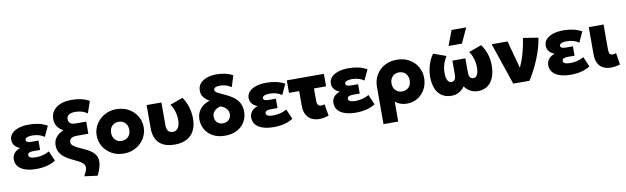

<svg xmlns="http://www.w3.org/2000/svg" viewBox="-53 -1435 7583 2324"><g transform="rotate(-10 3739.0 -273.0)"><path d="M284 15Q168.5 15 102 -27Q35.5 -69 35.5 -147Q35.5 -188.5 60.8 -220.5Q86 -252.5 135.5 -269.5Q90.5 -287.5 68.2 -316Q46 -344.5 46 -384.5Q46 -429 75.8 -461.5Q105.5 -494 159.8 -512Q214 -530 286 -530Q354 -530 407.2 -518Q460.5 -506 513 -478.5L453.5 -350Q424 -371 386.5 -382Q349 -393 307.5 -393Q279.5 -393 259.2 -388.5Q239 -384 227.8 -375.2Q216.5 -366.5 216.5 -352.5Q216.5 -336 233.2 -327.8Q250 -319.5 282.5 -319.5H369.5V-204.5H289.5Q266 -204.5 249.5 -200.8Q233 -197 224.8 -189Q216.5 -181 216.5 -167.5Q216.5 -145.5 239.5 -135.5Q262.5 -125.5 305 -125.5Q350 -125.5 391.2 -136.2Q432.5 -147 470.5 -168.5L523.5 -45.5Q477 -15.5 417.2 -0.2Q357.5 15 284 15Z M1000.5 224 839.5 202.5Q860 169 869.5 143.5Q879 118 879 100.5Q879 70 856.2 48.8Q833.5 27.5 797.5 9.8Q761.5 -8 721.2 -27.5Q681 -47 645 -73Q609 -99 586.2 -136.5Q563.5 -174 563.5 -228Q563.5 -282 596.2 -324Q629 -366 689 -390Q590.5 -440.5 590.5 -544Q590.5 -603 622 -645.8Q653.5 -688.5 711 -711.8Q768.5 -735 848 -735Q913 -735 965 -723Q1017 -711 1065.5 -684.5L1015.5 -539.5Q985.5 -561.5 948 -572.8Q910.5 -584 868 -584Q816 -584 788.8 -566Q761.5 -548 761.5 -513.5Q761.5 -480.5 783 -462.8Q804.5 -445 844.5 -445H978.5V-296H838Q792 -296 768.5 -280Q745 -264 745 -233.5Q745 -208 767 -189.2Q789 -170.5 823.8 -154.2Q858.5 -138 897.8 -120.2Q937 -102.5 971.8 -79.5Q1006.5 -56.5 1028.5 -24.5Q1050.5 7.5 1050.5 53.5Q1050.5 77 1044.8 105Q1039 133 1027.8 163.2Q1016.5 193.5 1000.5 224Z M1363 15Q1278 15 1212.8 -22.2Q1147.5 -59.5 1110.8 -121.2Q1074 -183 1074 -257.5Q1074 -311.5 1095 -360.5Q1116 -409.5 1154.8 -447.5Q1193.5 -485.5 1246.5 -507.8Q1299.5 -530 1363 -530Q1448 -530 1513.2 -492.8Q1578.5 -455.5 1615.2 -393.8Q1652 -332 1652 -257.5Q1652 -204 1631 -154.8Q1610 -105.5 1571.2 -67.5Q1532.5 -29.5 1479.8 -7.2Q1427 15 1363 15ZM1363 -140.5Q1394.5 -140.5 1419.8 -154.8Q1445 -169 1459.8 -195.2Q1474.5 -221.5 1474.5 -257.5Q1474.5 -293.5 1460 -319.8Q1445.5 -346 1420.2 -360.2Q1395 -374.5 1363 -374.5Q1331 -374.5 1305.5 -360.2Q1280 -346 1265.8 -319.8Q1251.5 -293.5 1251.5 -257.5Q1251.5 -221.5 1266 -195.2Q1280.5 -169 1306 -154.8Q1331.5 -140.5 1363 -140.5Z M1990 15Q1896.5 15 1840 -16.5Q1783.5 -48 1758.2 -102Q1733 -156 1733 -224.5V-515H1915V-229Q1915 -186.5 1934.8 -163.5Q1954.5 -140.5 1990.5 -140.5Q2012 -140.5 2028.2 -149.5Q2044.5 -158.5 2055.8 -175.2Q2067 -192 2072.8 -216.5Q2078.5 -241 2078.5 -271.5Q2078.5 -308 2071.5 -342.8Q2064.5 -377.5 2051.2 -409.8Q2038 -442 2018 -469.5L2175 -526Q2214.5 -472 2236.2 -400.8Q2258 -329.5 2258 -258.5Q2258 -170.5 2226.8 -109.8Q2195.5 -49 2135.8 -17.2Q2076 14.5 1990 15Z M2607 15Q2520 15 2458.5 -18.5Q2397 -52 2364.5 -108.2Q2332 -164.5 2332 -231.5Q2332 -280.5 2350.8 -320.5Q2369.5 -360.5 2405.2 -389.5Q2441 -418.5 2492.5 -435Q2478.5 -442.5 2456 -459.5Q2433.5 -476.5 2415.5 -504.8Q2397.5 -533 2397.5 -575.5Q2397.5 -628.5 2429.2 -664Q2461 -699.5 2514 -717.2Q2567 -735 2631.5 -735Q2676 -735 2725 -725.8Q2774 -716.5 2829.5 -690L2786.5 -550.5Q2739 -579.5 2704 -586Q2669 -592.5 2650.5 -592.5Q2609.5 -592.5 2590.2 -582.2Q2571 -572 2571 -554Q2571 -537.5 2586.2 -525.5Q2601.5 -513.5 2630.2 -501Q2659 -488.5 2698.5 -469.5Q2750 -445.5 2791.8 -414.5Q2833.5 -383.5 2857.8 -339.2Q2882 -295 2882 -232Q2882 -164.5 2849.5 -108.5Q2817 -52.5 2755.5 -18.8Q2694 15 2607 15ZM2607 -137Q2637 -137 2659.2 -149.5Q2681.5 -162 2694 -184Q2706.5 -206 2706.5 -234.5Q2706.5 -263 2693.8 -284.2Q2681 -305.5 2658.8 -320.5Q2636.5 -335.5 2607.5 -344.5Q2577.5 -336 2555 -321.2Q2532.5 -306.5 2520 -285Q2507.5 -263.5 2507.5 -235Q2507.5 -192.5 2534.8 -164.8Q2562 -137 2607 -137Z M3202 15Q3086.5 15 3020 -27Q2953.5 -69 2953.5 -147Q2953.5 -188.5 2978.8 -220.5Q3004 -252.5 3053.5 -269.5Q3008.5 -287.5 2986.2 -316Q2964 -344.5 2964 -384.5Q2964 -429 2993.8 -461.5Q3023.5 -494 3077.8 -512Q3132 -530 3204 -530Q3272 -530 3325.2 -518Q3378.5 -506 3431 -478.5L3371.5 -350Q3342 -371 3304.5 -382Q3267 -393 3225.5 -393Q3197.5 -393 3177.2 -388.5Q3157 -384 3145.8 -375.2Q3134.5 -366.5 3134.5 -352.5Q3134.5 -336 3151.2 -327.8Q3168 -319.5 3200.5 -319.5H3287.5V-204.5H3207.5Q3184 -204.5 3167.5 -200.8Q3151 -197 3142.8 -189Q3134.5 -181 3134.5 -167.5Q3134.5 -145.5 3157.5 -135.5Q3180.5 -125.5 3223 -125.5Q3268 -125.5 3309.2 -136.2Q3350.5 -147 3388.5 -168.5L3441.5 -45.5Q3395 -15.5 3335.2 -0.2Q3275.5 15 3202 15Z M3764 14Q3711 14 3669.8 -6.8Q3628.5 -27.5 3604.8 -70.8Q3581 -114 3581 -180V-361.5H3456V-515H3912V-361.5H3763V-208.5Q3763 -172.5 3776.8 -157.5Q3790.5 -142.5 3814.5 -142.5Q3824 -142.5 3834.2 -144.8Q3844.5 -147 3855.5 -150.5L3880.5 -7Q3850 3.5 3820.8 8.8Q3791.5 14 3764 14Z M4212.5 15Q4097 15 4030.5 -27Q3964 -69 3964 -147Q3964 -188.5 3989.2 -220.5Q4014.5 -252.5 4064 -269.5Q4019 -287.5 3996.8 -316Q3974.5 -344.5 3974.5 -384.5Q3974.5 -429 4004.2 -461.5Q4034 -494 4088.2 -512Q4142.5 -530 4214.5 -530Q4282.5 -530 4335.8 -518Q4389 -506 4441.5 -478.5L4382 -350Q4352.5 -371 4315 -382Q4277.5 -393 4236 -393Q4208 -393 4187.8 -388.5Q4167.5 -384 4156.2 -375.2Q4145 -366.5 4145 -352.5Q4145 -336 4161.8 -327.8Q4178.5 -319.5 4211 -319.5H4298V-204.5H4218Q4194.5 -204.5 4178 -200.8Q4161.5 -197 4153.2 -189Q4145 -181 4145 -167.5Q4145 -145.5 4168 -135.5Q4191 -125.5 4233.5 -125.5Q4278.5 -125.5 4319.8 -136.2Q4361 -147 4399 -168.5L4452 -45.5Q4405.5 -15.5 4345.8 -0.2Q4286 15 4212.5 15Z M4517 210V-246Q4517 -327.5 4553.8 -391.5Q4590.5 -455.5 4656.2 -492.8Q4722 -530 4809.5 -530Q4895.5 -530 4960.5 -493Q5025.5 -456 5062 -394Q5098.5 -332 5098.5 -257.5Q5098.5 -199.5 5079.5 -150Q5060.5 -100.5 5025.8 -63.5Q4991 -26.5 4943.5 -5.8Q4896 15 4839 15Q4799.5 15 4763.5 2.8Q4727.5 -9.5 4698 -33.5V210ZM4809.5 -140.5Q4841.5 -140.5 4867 -154.8Q4892.5 -169 4906.8 -195.2Q4921 -221.5 4921 -257.5Q4921 -293.5 4906.5 -319.8Q4892 -346 4866.5 -360.2Q4841 -374.5 4809.5 -374.5Q4778 -374.5 4752.8 -360.2Q4727.5 -346 4712.8 -319.8Q4698 -293.5 4698 -257.5Q4698 -221.5 4712.5 -195.2Q4727 -169 4752.2 -154.8Q4777.5 -140.5 4809.5 -140.5Z M5390 15Q5320.5 15 5271.5 -16.8Q5222.5 -48.5 5197.2 -109.5Q5172 -170.5 5172 -258.5Q5172 -306 5182 -353.8Q5192 -401.5 5210.5 -445.8Q5229 -490 5255.5 -526L5412 -469.5Q5397.5 -449 5386.5 -425.8Q5375.5 -402.5 5367.8 -377.2Q5360 -352 5356 -325.2Q5352 -298.5 5352 -271.5Q5352 -214.5 5368.2 -182Q5384.5 -149.5 5415.5 -149.5Q5445.5 -149.5 5458.5 -170.5Q5471.5 -191.5 5471.5 -245V-402H5631V-245Q5631 -191.5 5644 -170.5Q5657 -149.5 5687 -149.5Q5702.5 -149.5 5714.2 -157.8Q5726 -166 5734 -181.8Q5742 -197.5 5746.2 -220Q5750.5 -242.5 5750.5 -271.5Q5750.5 -308 5743.5 -342.8Q5736.5 -377.5 5723.2 -409.8Q5710 -442 5690.5 -469.5L5847 -526Q5886.5 -472 5908.5 -405.2Q5930.5 -338.5 5930.5 -267.5Q5930.5 -201 5916 -148.8Q5901.5 -96.5 5873.8 -60Q5846 -23.5 5805.5 -4.2Q5765 15 5712 15Q5665.5 15 5623 -7.5Q5580.5 -30 5551 -71Q5522 -30 5479.8 -7.5Q5437.5 15 5390 15ZM5456.5 -585 5526 -769.5H5706.5L5621 -585Z M6149 0 5974 -515H6169L6282 -100L6239.5 -137Q6269 -186 6292.8 -250.8Q6316.5 -315.5 6333.5 -386.8Q6350.5 -458 6360.5 -524.5L6546 -495Q6525 -367 6472.5 -240.2Q6420 -113.5 6348.5 0Z M6853 15Q6737.5 15 6671 -27Q6604.5 -69 6604.5 -147Q6604.5 -188.5 6629.8 -220.5Q6655 -252.5 6704.5 -269.5Q6659.5 -287.5 6637.2 -316Q6615 -344.5 6615 -384.5Q6615 -429 6644.8 -461.5Q6674.5 -494 6728.8 -512Q6783 -530 6855 -530Q6923 -530 6976.2 -518Q7029.5 -506 7082 -478.5L7022.5 -350Q6993 -371 6955.5 -382Q6918 -393 6876.5 -393Q6848.5 -393 6828.2 -388.5Q6808 -384 6796.8 -375.2Q6785.5 -366.5 6785.5 -352.5Q6785.5 -336 6802.2 -327.8Q6819 -319.5 6851.5 -319.5H6938.5V-204.5H6858.5Q6835 -204.5 6818.5 -200.8Q6802 -197 6793.8 -189Q6785.5 -181 6785.5 -167.5Q6785.5 -145.5 6808.5 -135.5Q6831.5 -125.5 6874 -125.5Q6919 -125.5 6960.2 -136.2Q7001.5 -147 7039.5 -168.5L7092.5 -45.5Q7046 -15.5 6986.2 -0.2Q6926.5 15 6853 15Z M7348.5 14Q7294 14 7253.2 -6.5Q7212.5 -27 7190 -69.8Q7167.5 -112.5 7167.5 -179.5V-515H7349.5V-202.5Q7349.5 -167.5 7361.5 -153.2Q7373.5 -139 7396 -139Q7405.5 -139 7416.2 -141.2Q7427 -143.5 7438.5 -147.5L7461.5 -4Q7431 5 7402.8 9.5Q7374.5 14 7348.5 14Z"/></g></svg>

Font: Geologica Cursive ExtraBold
Style: Regular
Weight: 800
Designer: Sindre Bremnes, Frode Helland
Foundry: Monokrom Skriftforlag AS
Version: Version 1.010;gftools[0.9.28]